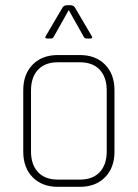

<svg xmlns="http://www.w3.org/2000/svg" viewBox="-20 -723 533 743"><path d="M330 -574H316Q308 -574 305 -579L246 -684L187 -579Q184 -574 176 -574H162Q151 -574 158 -585L222 -694Q228 -703 241 -703H251Q264 -703 270 -694L334 -585Q341 -574 330 -574ZM289 0H204Q143 0 106.5 -37Q70 -74 70 -136V-374Q70 -436 106.5 -473Q143 -510 204 -510H289Q350 -510 386.5 -473Q423 -436 423 -374V-136Q423 -74 386.5 -37Q350 0 289 0ZM204 -28H289Q339 -28 366 -57Q393 -86 393 -137V-373Q393 -424 366 -453Q339 -482 289 -482H204Q154 -482 127 -453Q100 -424 100 -373V-137Q100 -86 127 -57Q154 -28 204 -28Z"/></svg>

Font: Rajdhani Light
Style: Regular
Weight: 300
Designer: Satya Rajpurohit, Jyotish Sonowal
Foundry: Indian Type Foundry
Version: Version 1.201;PS 1.0;hotconv 1.0.78;makeotf.lib2.5.61930; tt